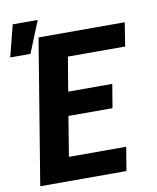

<svg xmlns="http://www.w3.org/2000/svg" viewBox="-97 -892 787 961"><g transform="rotate(-10 296.5 -411.0)"><path d="M29 0 150 -735H588L569 -615H278L249 -442H473L453 -322H229L196 -120H487L467 0ZM-7 -661 34 -822H161L96 -661Z"/></g></svg>

Font: Iosevka Heavy Extended Oblique
Style: Regular
Weight: 900
Width: 7
Italic angle: -9°
Monospace: yes
Designer: Belleve Invis
Foundry: Belleve Invis
Version: Version 32.5.0; ttfautohint (v1.8.4)